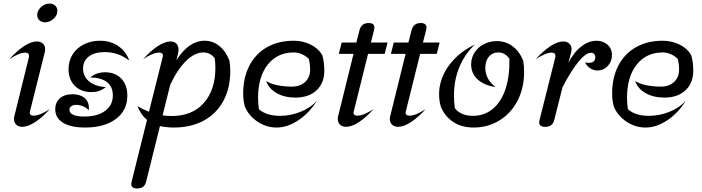

<svg xmlns="http://www.w3.org/2000/svg" viewBox="-20 -710 3961 1084"><path d="M190 -625Q190 -651 212 -670.5Q234 -690 260 -690Q279 -690 291.5 -678.5Q304 -667 304 -649Q304 -623 282 -603.5Q260 -584 234 -584Q215 -584 202.5 -595.5Q190 -607 190 -625ZM59 -39Q59 -48 62 -58L143 -386Q144 -389 144 -394Q144 -403 138.5 -408Q133 -413 124 -413Q89 -413 33 -376Q74 -422 115 -449Q156 -476 188 -476Q209 -476 222 -464Q235 -452 235 -431Q235 -423 232 -412L150 -84Q148 -78 148 -73Q148 -57 170 -57Q205 -57 261 -94Q220 -48 179 -21Q138 6 106 6Q85 6 72 -6Q59 -18 59 -39Z M367 -319Q367 -367 390.5 -403.5Q414 -440 454.5 -460Q495 -480 544 -480Q605 -480 648.5 -449.5Q692 -419 710 -368Q648 -416 572 -416Q514 -416 481.5 -391Q449 -366 449 -323Q449 -278 483.5 -250Q518 -222 577 -218Q544 -190 496 -190Q438 -190 402.5 -225.5Q367 -261 367 -319ZM292 -93Q292 -132 318 -155Q344 -178 390 -178Q432 -178 457 -157Q482 -136 482 -101Q482 -92 481 -88Q467 -102 448.5 -110Q430 -118 411 -118Q393 -118 382.5 -110.5Q372 -103 372 -90Q372 -71 394 -61.5Q416 -52 456 -52Q530 -52 573.5 -84Q617 -116 617 -171Q617 -269 490 -273Q524 -302 574 -302Q630 -302 664.5 -266.5Q699 -231 699 -170Q699 -87 634.5 -38.5Q570 10 460 10Q380 10 336 -17Q292 -44 292 -93Z M1280 -309Q1280 -212 1241 -140Q1202 -68 1130 -29Q1058 10 961 10Q921 10 883 2L805 316Q796 354 754 354Q721 354 721 329Q721 326 723 316L810 -33Q775 -62 756 -111Q787 -92 821 -79L898 -386Q900 -392 900 -396Q900 -413 878 -413Q844 -413 788 -376Q829 -422 870 -449Q911 -476 943 -476Q964 -476 976 -463.5Q988 -451 988 -431Q988 -419 986 -412L976 -370Q1046 -480 1135 -480Q1181 -480 1217.5 -451Q1254 -422 1275 -369Q1280 -342 1280 -309ZM1196 -328Q1196 -357 1192 -382Q1167 -414 1128 -414Q1079 -414 1030 -365.5Q981 -317 941 -231L898 -59Q921 -55 950 -55Q1065 -55 1130.5 -128.5Q1196 -202 1196 -328Z M1363 -107Q1353 -141 1353 -182Q1353 -272 1388 -339.5Q1423 -407 1487.5 -443.5Q1552 -480 1638 -480Q1690 -480 1733.5 -458.5Q1777 -437 1799 -400Q1811 -362 1811 -310Q1811 -241 1767 -200Q1723 -159 1648 -159Q1586 -159 1541.5 -184.5Q1497 -210 1483 -253Q1504 -238 1543 -229.5Q1582 -221 1628 -221Q1675 -221 1703 -247.5Q1731 -274 1731 -318Q1731 -349 1723 -378Q1707 -394 1684.5 -404Q1662 -414 1639 -414Q1546 -414 1491.5 -345Q1437 -276 1437 -158Q1437 -125 1442 -93Q1485 -56 1560 -56Q1621 -56 1677.5 -79Q1734 -102 1769 -141Q1726 -72 1664.5 -31Q1603 10 1542 10Q1483 10 1434 -23Q1385 -56 1363 -107Z M1978 -84Q1976 -78 1976 -73Q1976 -57 1998 -57Q2033 -57 2089 -94Q2048 -48 2007 -21Q1966 6 1934 6Q1913 6 1900 -6Q1887 -18 1887 -39Q1887 -48 1890 -58L1976 -406H1893L1909 -470H1992L2010 -541Q2015 -560 2028 -570Q2041 -580 2061 -580Q2094 -580 2094 -554Q2094 -551 2092 -541L2074 -470H2168L2152 -406H2058Z M2272 -84Q2270 -78 2270 -73Q2270 -57 2292 -57Q2327 -57 2383 -94Q2342 -48 2301 -21Q2260 6 2228 6Q2207 6 2194 -6Q2181 -18 2181 -39Q2181 -48 2184 -58L2270 -406H2187L2203 -470H2286L2304 -541Q2309 -560 2322 -570Q2335 -580 2355 -580Q2388 -580 2388 -554Q2388 -551 2386 -541L2368 -470H2462L2446 -406H2352Z M2469 -107Q2459 -141 2459 -177Q2459 -264 2514 -339.5Q2569 -415 2662 -459Q2606 -408 2574.5 -333.5Q2543 -259 2543 -170Q2543 -136 2548 -99Q2582 -56 2650 -56Q2715 -56 2762.5 -95.5Q2810 -135 2834 -207.5Q2858 -280 2856 -378Q2832 -414 2792 -414Q2760 -414 2740 -390Q2720 -366 2720 -327Q2720 -294 2735 -266.5Q2750 -239 2778 -219Q2715 -227 2677.5 -261Q2640 -295 2640 -346Q2640 -384 2660 -414.5Q2680 -445 2713.5 -461.5Q2747 -478 2785 -478Q2835 -478 2874 -449Q2913 -420 2934 -367Q2939 -337 2939 -304Q2939 -211 2901 -139.5Q2863 -68 2798 -29Q2733 10 2655 10Q2585 10 2538 -22Q2491 -54 2469 -107Z M3024 -19Q3024 -22 3026 -32L3115 -386Q3116 -389 3116 -394Q3116 -403 3110.5 -408Q3105 -413 3096 -413Q3061 -413 3005 -376Q3046 -422 3087 -449Q3128 -476 3160 -476Q3181 -476 3194 -464Q3207 -452 3207 -431Q3207 -423 3204 -412L3189 -354Q3217 -412 3260 -446Q3303 -480 3348 -480Q3384 -480 3409.5 -458Q3435 -436 3435 -399Q3435 -362 3411 -337Q3387 -312 3354 -312Q3331 -312 3312 -324.5Q3293 -337 3283 -358Q3295 -355 3305 -355Q3322 -355 3331.5 -363Q3341 -371 3341 -386Q3341 -398 3334.5 -405Q3328 -412 3317 -412Q3287 -412 3245.5 -361Q3204 -310 3156 -218L3109 -32Q3100 6 3058 6Q3024 6 3024 -19Z M3446 -107Q3436 -141 3436 -182Q3436 -272 3471 -339.5Q3506 -407 3570.5 -443.5Q3635 -480 3721 -480Q3773 -480 3816.5 -458.5Q3860 -437 3882 -400Q3894 -362 3894 -310Q3894 -241 3850 -200Q3806 -159 3731 -159Q3669 -159 3624.5 -184.5Q3580 -210 3566 -253Q3587 -238 3626 -229.5Q3665 -221 3711 -221Q3758 -221 3786 -247.5Q3814 -274 3814 -318Q3814 -349 3806 -378Q3790 -394 3767.5 -404Q3745 -414 3722 -414Q3629 -414 3574.5 -345Q3520 -276 3520 -158Q3520 -125 3525 -93Q3568 -56 3643 -56Q3704 -56 3760.5 -79Q3817 -102 3852 -141Q3809 -72 3747.5 -31Q3686 10 3625 10Q3566 10 3517 -23Q3468 -56 3446 -107Z"/></svg>

Font: Srisakdi
Style: Bold
Weight: 700
Designer: Cadson Demak Co.,Ltd.
Foundry: Cadson Demak Co.,Ltd.
Version: Version 1.000